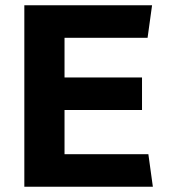

<svg xmlns="http://www.w3.org/2000/svg" viewBox="-20 -706 638 726"><path d="M72 -686H555L538 -563H224V-413H517V-290H224V-123H541L558 0H72Z"/></svg>

Font: Chivo
Style: Bold
Weight: 700
Designer: Hector Gatti
Foundry: Omnibus-Type
Version: Version 1.007;PS 001.007;hotconv 1.0.88;makeotf.lib2.5.64775